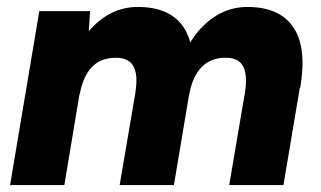

<svg xmlns="http://www.w3.org/2000/svg" viewBox="-20 -532 922 552"><path d="M9 0 93 -500H239L233 -408L165 0ZM324 0 368 -258 528 -286 480 0ZM368 -258Q375 -298 370.5 -321.5Q366 -345 351.5 -355.5Q337 -366 314 -366Q269 -366 243.5 -338.5Q218 -311 209 -260L164 -269Q184 -388 242 -450Q300 -512 376 -512Q469 -512 508 -453.5Q547 -395 527 -279ZM639 0 683 -259 843 -286 795 0ZM683 -258Q690 -298 685.5 -321.5Q681 -345 667 -355.5Q653 -366 629 -366Q585 -366 559 -338.5Q533 -311 524 -260L479 -269Q499 -388 557 -450Q615 -512 691 -512Q784 -512 823.5 -453.5Q863 -395 843 -279Z"/></svg>

Font: Figtree Light ExtraBold
Style: Italic
Weight: 800
Italic angle: -9.5°
Version: Version 2.001;gftools[0.9.30]